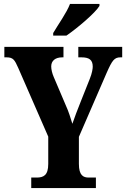

<svg xmlns="http://www.w3.org/2000/svg" viewBox="-20 -951 639 971"><path d="M249 -784V-771H316C373 -810 462 -886 483 -921V-931H334C317 -886 274 -827 249 -784ZM138 0H465V-53H429C402 -53 379 -63 379 -122V-259L520 -584C547 -645 558 -661 589 -661H598V-714H376V-661H392C430 -661 449 -649 449 -614C449 -604 446 -582 434 -552L389 -439C372 -397 357 -357 346 -325C336 -356 329 -383 312 -420L252 -561C244 -579 239 -600 239 -615C239 -644 260 -661 295 -661H301V-714H2V-661H13C47 -661 54 -648 72 -608L224 -260V-122C224 -64 200 -53 165 -53H138Z"/></svg>

Font: Noto Serif Sinhala ExtraCondensed ExtraBold
Style: Regular
Weight: 800
Width: 2
Designer: Jelle Bosma - Monotype Design Team
Foundry: Monotype Imaging Inc.
Version: Version 2.007